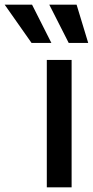

<svg xmlns="http://www.w3.org/2000/svg" viewBox="-129 -802 398 822"><path d="M177.6 0H71.4V-545.5H177.6ZM90.9 -618.3H6L-109 -782H8.2ZM248.6 -618.3H165.1L82 -782H198.9Z"/></svg>

Font: Linik Sans Medium
Style: Regular
Weight: 500
Designer: Rasmus Andersson (font), Cristiano Sobral (main changes)
Foundry: rsms
Version: Version 3.018;June 1, 2022;FontCreator 14.0.0.2814 64-bit; t